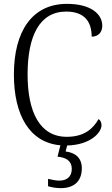

<svg xmlns="http://www.w3.org/2000/svg" viewBox="-20 -744 581 995"><path d="M295 231C363 231 404 196 404 128C404 74 370 47 320 41L328 10C449 7 506 -57 506 -95C506 -110 500 -121 491 -127C462 -77 417 -35 326 -35C186 -35 123 -164 123 -358C123 -558 185 -684 323 -684C423 -684 455 -626 455 -554C488 -554 510 -575 510 -611C510 -671 451 -724 327 -724C146 -724 52 -581 52 -358C52 -146 134 -5 293 9L278 68C324 72 352 91 352 131C352 171 327 192 288 192C270 192 251 188 229 183V221C251 228 275 231 295 231Z"/></svg>

Font: Noto Serif Myanmar SemiCondensed Light
Style: Regular
Weight: 300
Width: 4
Designer: Ben Mitchell and the Monotype Design Team
Foundry: Monotype Imaging Inc.
Version: Version 2.106